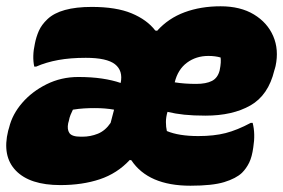

<svg xmlns="http://www.w3.org/2000/svg" viewBox="-31 -579 901 611"><path d="M261 -557Q339 -557 388 -536.5Q437 -516 463 -482L469 -481Q505 -521 556.5 -540Q608 -559 671 -559Q734 -559 777 -533Q820 -507 838.5 -464Q857 -421 846 -369Q845 -365 844 -361.5Q843 -358 842 -355Q823 -276 766 -243.5Q709 -211 623 -211Q584 -211 555.5 -214Q527 -217 502 -223Q497 -206 497 -190.5Q497 -175 500 -162Q538 -146 600 -146Q650 -146 687 -155.5Q724 -165 767 -188H773Q782 -153 775 -110Q771 -80 762 -61.5Q753 -43 739 -29Q720 -11 682.5 0.5Q645 12 575 12Q441 12 387 -69L382 -70Q342 -27 286.5 -8.5Q231 10 161 10Q64 10 19.5 -36Q-25 -82 -5 -163L-2 -173Q8 -215 39.5 -251.5Q71 -288 117.5 -311Q164 -334 218 -334Q260 -334 293.5 -329Q327 -324 353 -315Q361 -354 335 -374.5Q309 -395 242 -395Q193 -395 154.5 -388Q116 -381 84 -367H78Q71 -400 80 -440Q84 -461 92.5 -480.5Q101 -500 120 -518Q161 -557 261 -557ZM632 -401Q593 -401 564 -379.5Q535 -358 525 -317Q556 -312 593 -312Q625 -312 643.5 -321.5Q662 -331 668 -355Q671 -370 671.5 -379.5Q672 -389 671 -396Q654 -401 632 -401ZM226 -144H231Q257 -144 280.5 -153.5Q304 -163 321 -188L332 -230Q304 -235 271 -235Q252 -235 236 -234Q220 -233 201 -230Q197 -222 193.5 -213.5Q190 -205 188 -194L186 -187Q182 -167 190 -155.5Q198 -144 226 -144Z"/></svg>

Font: Recursive Sn Csl St Blk
Style: Italic
Weight: 900
Italic angle: -15°
Version: Version 1.079;hotconv 1.0.112;makeotfexe 2.5.65598; ttfautoh